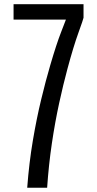

<svg xmlns="http://www.w3.org/2000/svg" viewBox="-20 -879 452 899"><path d="M107.4 0Q116.2 -116.7 133.8 -220.7Q151.4 -324.7 172.9 -413.6Q194.3 -502.4 215.3 -573.7Q244.6 -673.8 266.4 -729.5Q288.1 -785.2 288.6 -787.1H43.5V-859.4H371.1V-795.9Q370.1 -789.1 347.2 -725.6Q324.2 -662.1 295.9 -557.1Q276.4 -484.9 257.1 -396.5Q237.8 -308.1 222.9 -207.8Q208 -107.4 200.7 0Z"/></svg>

Font: AntonioLight
Style: Regular
Weight: 300
Designer: Vernon Adams
Foundry: Vernon Adams
Version: Version 1.002